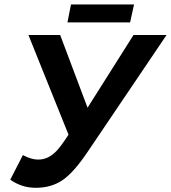

<svg xmlns="http://www.w3.org/2000/svg" viewBox="-20 -848 781 877"><path d="M143.1 9.8Q79.1 9.8 26.9 -27.3L84.5 -139.6Q123 -119.1 153.8 -119.1Q178.2 -119.1 198.7 -128.9Q219.2 -138.7 239 -159.4Q258.8 -180.2 293 -232.9L109.9 -688H254.9L379.9 -356L589.8 -688H740.7L380.9 -155.3Q315.9 -58.6 264.6 -24.4Q213.4 9.8 143.1 9.8ZM574.2 -745.6H288.1L304.2 -827.6H592.3Z"/></svg>

Font: Liberation Sans
Style: Bold Italic
Weight: 700
Italic angle: -12°
Designer: Steve Matteson
Foundry: Ascender Corporation
Version: Version 2.1.5